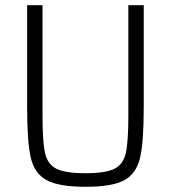

<svg xmlns="http://www.w3.org/2000/svg" viewBox="-20 -708 655 736"><path d="M84 -297V-688H143V-265Q143 -165 152.5 -122Q162 -79 195.5 -61.5Q229 -44 308 -44Q386 -44 419.5 -61.5Q453 -79 462.5 -122Q472 -165 472 -265V-688H531V-297Q531 -164 517 -103.5Q503 -43 457 -17.5Q411 8 308 8Q205 8 158.5 -17.5Q112 -43 98 -103.5Q84 -164 84 -297Z"/></svg>

Font: Saira SemiCondensed Light
Style: Regular
Weight: 300
Width: 4
Designer: Hector Gatti with collaboration of the Omnibus-Type team
Foundry: Omnibus-Type
Version: Version 0.072; ttfautohint (v1.8)